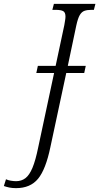

<svg xmlns="http://www.w3.org/2000/svg" viewBox="-150 -734 514 994"><path d="M-67 240Q-86 240 -101 237Q-116 234 -130 229L-119 194Q-109 199 -94 201.5Q-79 204 -67 204Q-39 204 -18.5 188.5Q2 173 18 135Q34 97 48 28L130 -356H38L46 -393H138L183 -604Q185 -617 187 -628.5Q189 -640 189 -648Q189 -670 177 -676.5Q165 -683 138 -683H121L129 -714H344L336 -683H323Q302 -683 287.5 -678Q273 -673 263 -656Q253 -639 245 -602L201 -393H294L286 -356H193L111 27Q87 143 47 191.5Q7 240 -67 240Z"/></svg>

Font: Noto Serif ExtraCondensed Light
Style: Italic
Weight: 300
Width: 2
Italic angle: -12°
Designer: Monotype Design Team
Foundry: Monotype Imaging Inc.
Version: Version 2.014; ttfautohint (v1.8.4.7-5d5b)